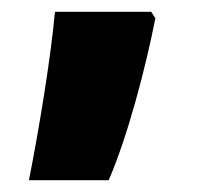

<svg xmlns="http://www.w3.org/2000/svg" viewBox="-20 -166 336 325"><path d="M243 -135 236 -146H73C66 -68 46 53 29 139H164C196 65 226 -49 243 -135Z"/></svg>

Font: Noto Sans Thai Looped SemiCondensed Black
Style: Regular
Weight: 900
Width: 4
Designer: Sasikarn Vongin, Ben Mitchell
Foundry: The Fontpad Ltd
Version: Version 1.001